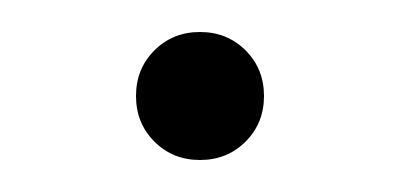

<svg xmlns="http://www.w3.org/2000/svg" viewBox="-20 -349 250 120"><path d="M105 -249Q88 -249 76.5 -260.5Q65 -272 65 -289Q65 -306 76.5 -317.5Q88 -329 105 -329Q122 -329 133.5 -317.5Q145 -306 145 -289Q145 -272 133.5 -260.5Q122 -249 105 -249Z"/></svg>

Font: M PLUS 2 Thin ExtraLight
Style: Regular
Weight: 250
Version: Version 1.001